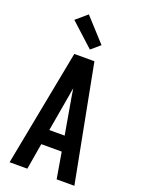

<svg xmlns="http://www.w3.org/2000/svg" viewBox="-180 -1062 835 1139"><g transform="rotate(20 237.5 -492.5)"><path d="M33 0 174 -735H301L442 0H330L302 -165H173L145 0ZM189 -260H286L246 -490Q244 -503 242 -515.5Q240 -528 238 -541Q235 -528 233 -515.5Q231 -503 229 -490ZM252 -791 105 -925 175 -985 308 -839Z"/></g></svg>

Font: Iosevka QP
Style: Bold
Weight: 700
Designer: Belleve Invis
Foundry: Belleve Invis
Version: Version 20.0.0; ttfautohint (v1.8.4)